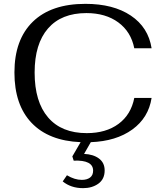

<svg xmlns="http://www.w3.org/2000/svg" viewBox="-20 -730 847 998"><path d="M678 -221H768Q752 -118 668 -57Q584 4 452 9L417 70Q465 72 494.5 94Q524 116 524 156Q524 201 491.5 224.5Q459 248 412 248Q349 248 306 213L328 181Q368 205 405 205Q432 205 448 193Q464 181 464 157Q464 101 363 105L356 83L399 9Q233 2 144 -91.5Q55 -185 55 -353Q55 -524 150.5 -617Q246 -710 424 -710Q569 -710 660 -649Q751 -588 768 -479H678Q661 -565 595 -613.5Q529 -662 429 -662Q299 -662 229.5 -582Q160 -502 160 -353Q160 -201 230 -119.5Q300 -38 431 -38Q531 -38 596 -86Q661 -134 678 -221Z"/></svg>

Font: Fahkwang
Style: Regular
Weight: 400
Version: Version 1.000; ttfautohint (v1.6)